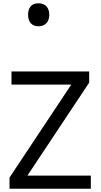

<svg xmlns="http://www.w3.org/2000/svg" viewBox="-20 -1149 612 1169"><path d="M533 0H38V-68L414 -634H50V-714H523V-646L147 -80H533ZM214 -989Q185 -989 168 -1007Q151 -1025 151 -1059Q151 -1092 167 -1110.5Q183 -1129 214 -1129Q246 -1129 263 -1110Q280 -1091 280 -1059Q280 -1026 262 -1007.5Q244 -989 214 -989Z"/></svg>

Font: Noto Sans Tifinagh Ahaggar
Style: Regular
Weight: 400
Designer: JamraPatel
Foundry: JamraPatel LLC
Version: Version 2.006; ttfautohint (v1.8.4.7-5d5b)